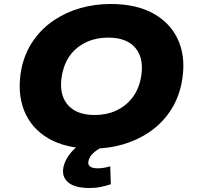

<svg xmlns="http://www.w3.org/2000/svg" viewBox="-20 -736 989 965"><path d="M445 11Q312 11 224 -40Q136 -91 100.5 -182.5Q65 -274 88 -392Q105 -471 147 -531.5Q189 -592 249.5 -633Q310 -674 383 -695Q456 -716 536 -716Q669 -716 756.5 -665Q844 -614 880 -524Q916 -434 892 -315Q875 -235 833 -174Q791 -113 730.5 -72Q670 -31 597 -10Q524 11 445 11ZM456 -158Q515 -158 562.5 -179.5Q610 -201 642.5 -241.5Q675 -282 687 -339Q707 -436 663.5 -491.5Q620 -547 524 -547Q465 -547 417.5 -526Q370 -505 338 -465.5Q306 -426 293 -367Q273 -270 316.5 -214Q360 -158 456 -158ZM430 209Q356 209 322.5 180.5Q289 152 299 103Q309 59 347.5 19Q386 -21 450 -48L499 0Q479 10 463 21.5Q447 33 437.5 45.5Q428 58 425 72Q420 92 433 101Q446 110 470 110Q487 110 501.5 107.5Q516 105 534 100L537 190Q509 199 485 204Q461 209 430 209Z"/></svg>

Font: Nunito Sans 7pt SemiExpanded Black
Style: Italic
Weight: 900
Width: 6
Italic angle: -9°
Designer: Vernon Adams
Foundry: Vernon Adams
Version: Version 3.101;gftools[0.9.27]